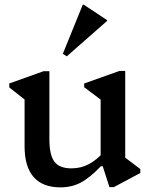

<svg xmlns="http://www.w3.org/2000/svg" viewBox="-20 -795 644 828"><path d="M241 13Q164 13 125 -31.5Q86 -76 86 -164V-401L129 -332L20 -418V-435L168 -488H193V-194Q193 -127 214.5 -98Q236 -69 288 -69Q329 -69 363 -87Q397 -105 430 -142V-78H415Q367 -28 328 -7.5Q289 13 241 13ZM452 12 423 -78H414V-402L457 -333L343 -419V-435L495 -489H520V-85L479 -146L585 -66V-49L471 12ZM268 -552 251 -563 337 -775H341L442 -708V-705Z"/></svg>

Font: Platypi Light
Style: Regular
Weight: 400
Version: Version 1.200